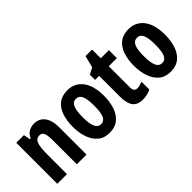

<svg xmlns="http://www.w3.org/2000/svg" viewBox="-2 -1230 1807 1807"><g transform="rotate(-45 902.0 -326.0)"><path d="M305 -556Q372 -556 410.5 -506.5Q449 -457 449 -362V0H320V-325Q320 -383 308 -412.5Q296 -442 264 -442Q222 -442 205.5 -402Q189 -362 189 -264V0H60V-546H162L175 -479H185Q203 -521 235.5 -538.5Q268 -556 305 -556Z M957 -274Q957 -198 936.5 -133.5Q916 -69 870 -29.5Q824 10 748 10Q677 10 631.5 -29Q586 -68 564 -132.5Q542 -197 542 -274Q542 -357 563.5 -421Q585 -485 631 -520.5Q677 -556 750 -556Q844 -556 900.5 -483.5Q957 -411 957 -274ZM672 -273Q672 -187 690.5 -146Q709 -105 750 -105Q790 -105 808 -145.5Q826 -186 826 -274Q826 -361 808 -401.5Q790 -442 750 -442Q709 -442 690.5 -402Q672 -362 672 -273Z M1229 -102Q1244 -102 1261 -106.5Q1278 -111 1300 -119V-15Q1278 -3 1248.5 3.5Q1219 10 1190 10Q1120 10 1088.5 -32.5Q1057 -75 1057 -162V-440H1003V-509L1067 -543L1098 -662H1185V-546H1293V-440H1185V-158Q1185 -102 1229 -102Z M1770 -274Q1770 -198 1749.5 -133.5Q1729 -69 1683 -29.5Q1637 10 1561 10Q1490 10 1444.5 -29Q1399 -68 1377 -132.5Q1355 -197 1355 -274Q1355 -357 1376.5 -421Q1398 -485 1444 -520.5Q1490 -556 1563 -556Q1657 -556 1713.5 -483.5Q1770 -411 1770 -274ZM1485 -273Q1485 -187 1503.5 -146Q1522 -105 1563 -105Q1603 -105 1621 -145.5Q1639 -186 1639 -274Q1639 -361 1621 -401.5Q1603 -442 1563 -442Q1522 -442 1503.5 -402Q1485 -362 1485 -273Z"/></g></svg>

Font: Noto Sans Gujarati UI ExtraCondensed
Style: Bold
Weight: 700
Width: 2
Designer: Jelle Bosma - Monotype Design Team, Universal Thirst
Foundry: Monotype Imaging Inc.
Version: Version 2.106; ttfautohint (v1.8.4.7-5d5b)